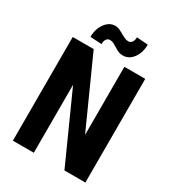

<svg xmlns="http://www.w3.org/2000/svg" viewBox="-211 -1020 1035 1140"><g transform="rotate(30 306.0 -450.0)"><path d="M554.2 0H410.6L200.7 -466.3V0H57.1V-710.9H200.7L411.1 -244.1V-710.9H554.2ZM465.8 -894Q465.8 -839.8 438.2 -802Q410.6 -764.2 368.7 -764.2Q353 -764.2 341.1 -768.6Q329.1 -772.9 307.4 -786.6Q285.6 -800.3 276.6 -803.2Q267.6 -806.2 256.8 -806.2Q243.7 -806.2 234.9 -794.2Q226.1 -782.2 226.1 -759.8L147.9 -764.2Q147.9 -818.4 175.8 -856.7Q203.6 -895 244.1 -895Q254.9 -895 264.9 -891.8Q274.9 -888.7 299.6 -874.8Q324.2 -860.8 335 -857.2Q345.7 -853.5 356.4 -853.5Q369.1 -853.5 378.7 -865.5Q388.2 -877.4 388.2 -899.9Z"/></g></svg>

Font: Roboto Condensed
Style: Bold
Weight: 700
Designer: Google
Version: Version 2.134; 2016